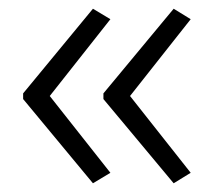

<svg xmlns="http://www.w3.org/2000/svg" viewBox="-20 -736 489 440"><path d="M33 -522V-509L193 -316L233 -340L94 -516L233 -692L193 -716ZM217 -522V-509L378 -316L417 -340L278 -516L417 -692L378 -716Z"/></svg>

Font: Noto Sans Khmer UI Light
Style: Regular
Weight: 300
Designer: Danh Hong and the Monotype Design Team
Foundry: Monotype Imaging Inc.
Version: Version 2.002